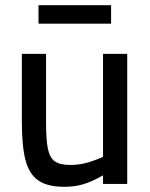

<svg xmlns="http://www.w3.org/2000/svg" viewBox="-20 -707 578 738"><path d="M64 0ZM64 -239V-500H157V-239Q157 -170 164 -135.5Q171 -101 190.5 -87Q210 -73 250 -73Q283 -73 312.5 -81Q342 -89 376 -104V-500H469V0H376V-33Q334 -9 300.5 1Q267 11 227 11Q162 11 127 -13.5Q92 -38 78 -91.5Q64 -145 64 -239ZM128 -687H407V-616H128Z"/></svg>

Font: sheba-seeBold
Style: Regular
Weight: 600
Designer: Mohamed Galeb, the designers
Foundry: Kief Type Foundry
Version: Version 2.010; ttfautohint (v1.5.33-1714) -l 8 -r 50 -G 200 